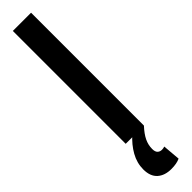

<svg xmlns="http://www.w3.org/2000/svg" viewBox="-326 -661 842 842"><g transform="rotate(-45 95.5 -240.0)"><path d="M39 0V-700H152V0ZM103 220Q62 220 38 198.5Q14 177 14 134Q14 94 34.5 57.5Q55 21 90 -10L152 0Q127 27 116 50Q105 73 105 98Q105 116 113 123.5Q121 131 133 131Q143 131 150 128L157 210Q136 220 103 220Z"/></g></svg>

Font: Georama Condensed SemiBold
Style: Regular
Weight: 600
Width: 3
Designer: Jean-Baptiste Levee
Foundry: Production Type
Version: Version 1.000